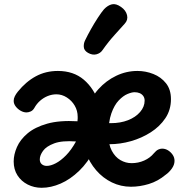

<svg xmlns="http://www.w3.org/2000/svg" viewBox="-20 -883 873 912"><path d="M143 -370Q136 -358 125.5 -353.5Q115 -349 106 -349Q92 -349 78 -357Q64 -365 54.5 -377.5Q45 -390 45 -404Q45 -415 50.5 -426Q56 -437 65 -448Q103 -495 150 -520.5Q197 -546 255 -546Q329 -546 378 -504.5Q427 -463 451 -391L429 -172Q398 -112 356 -71.5Q314 -31 268 -11Q222 9 178 9Q142 9 111.5 -6.5Q81 -22 63 -50Q45 -78 45 -116Q45 -149 60.5 -184.5Q76 -220 111 -249.5Q146 -279 204 -295.5Q262 -312 348 -307Q349 -315 349 -320Q349 -325 349 -328Q349 -357 335 -381Q321 -405 297.5 -420Q274 -435 248 -435Q227 -435 207 -427Q187 -419 170.5 -404.5Q154 -390 143 -370ZM169 -126Q169 -111 178.5 -103Q188 -95 202 -95Q221 -95 245 -107.5Q269 -120 294 -145.5Q319 -171 341 -211Q275 -216 237.5 -202Q200 -188 184.5 -166.5Q169 -145 169 -126ZM507 -298Q552 -298 588 -312Q624 -326 645.5 -351Q667 -376 667 -405Q667 -418 660.5 -427Q654 -436 643.5 -440.5Q633 -445 619 -445Q606 -445 585.5 -436.5Q565 -428 544 -406Q523 -384 509 -344.5Q495 -305 495 -242Q495 -197 511 -167Q527 -137 552 -122.5Q577 -108 605 -108Q637 -108 665 -120.5Q693 -133 711 -155Q722 -168 731.5 -172.5Q741 -177 750 -177Q765 -177 778 -169Q791 -161 800 -148Q809 -135 809 -119Q809 -100 796 -82Q783 -64 767 -53Q730 -22 687 -9Q644 4 602 4Q554 4 511.5 -16.5Q469 -37 437 -74Q405 -111 387 -160L394 -364Q411 -419 447.5 -459.5Q484 -500 532 -523Q580 -546 633 -546Q672 -546 708.5 -531.5Q745 -517 768.5 -487.5Q792 -458 792 -412Q792 -361 765.5 -321.5Q739 -282 696 -254.5Q653 -227 602 -212.5Q551 -198 500 -198Q482 -198 465 -199.5Q448 -201 437 -203L450 -302Q459 -301 474.5 -299.5Q490 -298 507 -298ZM467 -645Q457 -630 438 -625Q419 -620 398 -632Q379 -643 378 -660Q377 -677 384 -691Q396 -716 412 -744.5Q428 -773 445 -799Q462 -825 474 -839Q492 -858 511.5 -862.5Q531 -867 555 -850Q578 -834 583.5 -811Q589 -788 572 -770Q558 -754 526.5 -719.5Q495 -685 467 -645Z"/></svg>

Font: Playpen Sans SemiBold
Style: Regular
Weight: 600
Designer: Laura Meseguer, Veronika Burian, José Scaglione
Foundry: TypeTogether
Version: Version 1.001